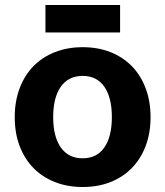

<svg xmlns="http://www.w3.org/2000/svg" viewBox="-20 -737 662 769"><path d="M311 12Q250 12 199.5 -8Q149 -28 113.5 -64.5Q78 -101 58.5 -152.5Q39 -204 39 -268Q39 -331 58.5 -383Q78 -435 113.5 -471.5Q149 -508 199.5 -528Q250 -548 311 -548Q373 -548 423 -528Q473 -508 508.5 -471.5Q544 -435 563.5 -383Q583 -331 583 -268Q583 -204 563.5 -152.5Q544 -101 508.5 -64.5Q473 -28 423 -8Q373 12 311 12ZM311 -103Q368 -103 398 -146.5Q428 -190 428 -268Q428 -346 398 -389.5Q368 -433 311 -433Q254 -433 223.5 -389.5Q193 -346 193 -268Q193 -190 223.5 -146.5Q254 -103 311 -103ZM162 -607V-717H461V-607Z"/></svg>

Font: Geist
Style: Bold
Weight: 400
Designer: Basement.studio, Andrés Briganti, Mateo Zaragoza
Foundry: Basement.studio, Vercel, Andrés Briganti, Guido Ferreyra, Mateo Zaragoza
Version: Version 1.401